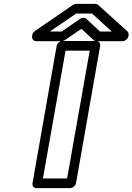

<svg xmlns="http://www.w3.org/2000/svg" viewBox="-20 -948 685 993"><path d="M327 -25H202L319 -686H444ZM343 25C354 25 370 15 373 0L498 -711C500 -722 493 -736 478 -736H302C291 -736 276 -726 273 -711L148 0C146 11 153 25 168 25ZM558 -785H497L426 -851C418 -858 404 -857 395 -851L299 -785H238L374 -878H456ZM645 -766C646 -772 644 -781 639 -786L487 -923C484 -926 479 -928 473 -928H375C370 -928 363 -926 358 -923L161 -788C155 -784 148 -776 147 -768L146 -760C144 -749 152 -735 167 -735H299C304 -735 310 -737 315 -740L401 -799L465 -740C468 -737 474 -735 480 -735H614C625 -735 641 -745 644 -760Z"/></svg>

Font: Asimov
Style: XWidOuIt
Weight: 500
Designer: Google
Version: Version 2.000980; 2014